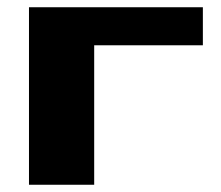

<svg xmlns="http://www.w3.org/2000/svg" viewBox="-20 -510 610 530"><path d="M60 0V-490H540V-385H240V0Z"/></svg>

Font: Xolonium
Style: Bold
Weight: 700
Designer: Severin Meyer
Version: Version 4.2